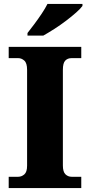

<svg xmlns="http://www.w3.org/2000/svg" viewBox="-20 -951 455 971"><path d="M24 0V-57H72Q89 -57 103 -69Q117 -81 117 -113V-598Q117 -632 103 -644.5Q89 -657 72 -657H24V-714H391V-657H342Q322 -657 310 -644.5Q298 -632 298 -598V-114Q298 -82 311 -69.5Q324 -57 342 -57H391V0ZM119 -784Q134 -803 153.5 -829Q173 -855 191 -882Q209 -909 220 -931H397V-921Q388 -908 365.5 -888Q343 -868 314 -846Q285 -824 254.5 -804.5Q224 -785 199 -771H119Z"/></svg>

Font: Noto Serif Tamil ExtraBold
Style: Italic
Weight: 800
Italic angle: -12°
Designer: Indian Type Foundry, Tom Grace, and the Monotype Design Team
Foundry: Monotype Imaging Inc.
Version: Version 2.003; ttfautohint (v1.8.4.7-5d5b)